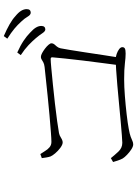

<svg xmlns="http://www.w3.org/2000/svg" viewBox="129 -942 741 1040"><g transform="rotate(-90 500.0 -421.5)"><path d="M814 -598Q798 -617 776 -638Q754 -659 722 -680L736 -699Q774 -682 800 -664.5Q826 -647 843 -630Q863 -612 871.5 -597.5Q880 -583 880 -569Q880 -558 875 -552.5Q870 -547 861 -547Q851 -547 840.5 -563Q830 -579 814 -598ZM904 -677Q886 -697 865 -714.5Q844 -732 811 -753L825 -772Q862 -756 889 -740.5Q916 -725 932 -710Q953 -693 962 -678Q971 -663 971 -648Q971 -637 966 -631.5Q961 -626 952 -626Q940 -626 930.5 -642.5Q921 -659 904 -677ZM164 -566 186 -574Q194 -563 202.5 -548.5Q211 -534 223 -524Q235 -514 252 -514Q267 -514 306.5 -517Q346 -520 397.5 -524.5Q449 -529 501.5 -534.5Q554 -540 596.5 -544.5Q639 -549 658 -551Q674 -553 683 -558Q692 -563 698.5 -567Q705 -571 712 -571Q721 -571 733 -564.5Q745 -558 757.5 -548.5Q770 -539 778 -529.5Q786 -520 786 -514Q786 -505 780.5 -498.5Q775 -492 768.5 -484.5Q762 -477 759 -465Q756 -449 750 -414Q744 -379 737 -331.5Q730 -284 722 -232Q714 -180 706 -130H665Q671 -178 678.5 -233.5Q686 -289 692.5 -343Q699 -397 703.5 -440.5Q708 -484 710 -508Q711 -518 701 -518Q688 -518 650.5 -514.5Q613 -511 563 -506Q513 -501 460.5 -495Q408 -489 365 -483Q322 -477 300 -473Q288 -471 274 -462Q260 -453 249 -453Q237 -453 220 -465.5Q203 -478 190 -493.5Q177 -509 173 -519Q170 -527 167.5 -542Q165 -557 164 -566ZM143 -180 164 -192Q179 -173 199 -151.5Q219 -130 247 -130Q257 -130 288.5 -132.5Q320 -135 365.5 -139Q411 -143 461.5 -148Q512 -153 559.5 -157Q607 -161 644 -163.5Q681 -166 697 -166Q713 -166 728.5 -160.5Q744 -155 754.5 -147Q765 -139 765 -130Q765 -120 757.5 -116Q750 -112 730 -112Q709 -112 677 -116Q645 -120 591 -120Q551 -120 500 -116Q449 -112 401.5 -106.5Q354 -101 322 -95Q294 -90 279.5 -84.5Q265 -79 256.5 -75Q248 -71 238 -71Q227 -71 211.5 -81Q196 -91 182 -104.5Q168 -118 162 -128Q156 -139 150.5 -155.5Q145 -172 143 -180Z"/></g></svg>

Font: Noto Serif KR
Style: Regular
Weight: 200
Designer: Ryoko NISHIZUKA 西塚涼子 (kana & ideographs); Frank Grießhammer (Latin, Greek & Cyrillic); Wenlong ZHANG 张文龙 (bopomofo); San
Foundry: Adobe
Version: Version 2.001;hotconv 1.1.0;makeotfexe 2.6.0